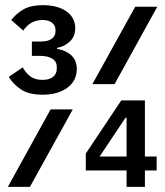

<svg xmlns="http://www.w3.org/2000/svg" viewBox="-20 -724 640 744"><path d="M145 -357Q91 -357 60.5 -378Q30 -399 14 -426L68 -463Q79.5 -442 97.2 -428.2Q115 -414.5 144.5 -414.5Q171.5 -414.5 185.8 -426.2Q200 -438 200 -457.5V-465Q200 -486 182.5 -496.8Q165 -507.5 135 -507.5H103.5V-563H137Q166.5 -563 180.8 -574Q195 -585 195 -601V-608.5Q195 -625 181.8 -635.8Q168.5 -646.5 145 -646.5Q98 -646.5 70 -605.5L23.5 -646.5Q44.5 -673 72.5 -688.5Q100.5 -704 146 -704Q203.5 -704 237.5 -679.8Q271.5 -655.5 271.5 -615Q271.5 -582.5 250.5 -563Q229.5 -543.5 201 -538.5V-534.5Q234.5 -529.5 256 -510Q277.5 -490.5 277.5 -456.5Q277.5 -411 241 -384Q204.5 -357 145 -357ZM338 -398 504 -698H589.5L424 -398ZM10.5 0 176 -300H262L96 0ZM470.5 0V-63.5H312.5V-129L450 -335H541.5V-117.5H587V-63.5H541.5V0ZM366 -117.5H470.5V-268H466.5Z"/></svg>

Font: Lilex Medium
Style: Regular
Weight: 500
Designer: Mike Abbink, Paul van der Laan, Pieter van Rosmalen, Mikhael Khrustik
Foundry: Mikhael Khrustik
Version: Version 1.100